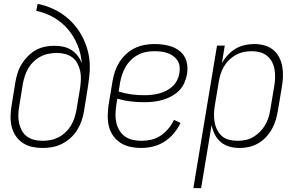

<svg xmlns="http://www.w3.org/2000/svg" viewBox="-20 -755 1540 990"><path d="M199 8Q171 8 144.5 2Q118 -4 96.5 -18.5Q75 -33 60.5 -55Q46 -77 40 -103Q34 -129 34.5 -156.5Q35 -184 40 -212L59 -330Q63 -354 70.5 -378Q78 -402 91.5 -424Q105 -446 123.5 -465Q142 -484 164.5 -496.5Q187 -509 211.5 -514Q236 -519 260 -519Q284 -519 307 -514Q330 -509 348.5 -497Q367 -485 380.5 -467.5Q394 -450 402 -428Q398 -478 379.5 -523Q361 -568 330.5 -604Q300 -640 258 -664.5Q216 -689 167 -699L174 -735Q210 -728 243 -714Q276 -700 304 -680.5Q332 -661 355.5 -635.5Q379 -610 396.5 -580Q414 -550 425.5 -516.5Q437 -483 441 -447Q445 -411 441.5 -373.5Q438 -336 432 -299L413 -181Q409 -156 400.5 -131.5Q392 -107 378 -84.5Q364 -62 343.5 -43.5Q323 -25 299 -13Q275 -1 249.5 3.5Q224 8 199 8ZM200 -29Q220 -29 241 -33Q262 -37 281.5 -47Q301 -57 317.5 -72.5Q334 -88 345.5 -107Q357 -126 363.5 -146Q370 -166 374 -187L393 -301Q396 -323 397 -345.5Q398 -368 393.5 -388.5Q389 -409 379.5 -427.5Q370 -446 353.5 -458.5Q337 -471 316 -476.5Q295 -482 273 -482Q253 -482 231.5 -478Q210 -474 190.5 -464Q171 -454 154.5 -438.5Q138 -423 126.5 -404Q115 -385 108.5 -364.5Q102 -344 98 -324L79 -206Q75 -184 74.5 -162Q74 -140 78.5 -119.5Q83 -99 93 -81Q103 -63 119.5 -51Q136 -39 157 -34Q178 -29 200 -29Z M707 8Q679 8 651.5 2Q624 -4 601.5 -18.5Q579 -33 563.5 -55Q548 -77 541.5 -103.5Q535 -130 535.5 -158.5Q536 -187 540 -215L560 -335Q564 -361 572.5 -386Q581 -411 595 -433.5Q609 -456 629 -475Q649 -494 673.5 -506Q698 -518 724 -523Q750 -528 775 -528Q798 -528 821 -525Q844 -522 865.5 -514.5Q887 -507 904.5 -493.5Q922 -480 932.5 -461Q943 -442 945.5 -418.5Q948 -395 944 -372Q940 -349 930 -326.5Q920 -304 902 -286.5Q884 -269 862 -257.5Q840 -246 817 -239.5Q794 -233 770.5 -230.5Q747 -228 725 -228Q689 -228 654 -232Q619 -236 585 -246L579 -209Q576 -187 575.5 -164Q575 -141 580.5 -119.5Q586 -98 597.5 -80Q609 -62 626.5 -50Q644 -38 666 -33.5Q688 -29 711 -29Q736 -29 761.5 -35Q787 -41 809 -56Q831 -71 848.5 -92Q866 -113 877 -137L911 -121Q897 -92 876 -67Q855 -42 827.5 -24.5Q800 -7 769 0.5Q738 8 707 8ZM725 -264Q743 -264 762 -266Q781 -268 800 -273Q819 -278 837 -287Q855 -296 869.5 -309.5Q884 -323 893 -341Q902 -359 905 -377Q908 -395 906 -412.5Q904 -430 895 -443.5Q886 -457 872.5 -466.5Q859 -476 843 -481.5Q827 -487 810 -489Q793 -491 775 -491Q754 -491 733 -487Q712 -483 692 -472.5Q672 -462 655.5 -446Q639 -430 628 -411Q617 -392 610 -371Q603 -350 599 -329L592 -283Q623 -273 656.5 -268.5Q690 -264 725 -264Z M977 215 1099 -520H1139L1124 -429Q1136 -451 1154.5 -471Q1173 -491 1195 -504Q1217 -517 1242 -522.5Q1267 -528 1291 -528Q1318 -528 1343.5 -521Q1369 -514 1388.5 -498Q1408 -482 1419.5 -459.5Q1431 -437 1435.5 -411.5Q1440 -386 1439 -359Q1438 -332 1433 -305L1413 -185Q1409 -161 1402 -137Q1395 -113 1382.5 -90.5Q1370 -68 1352 -48.5Q1334 -29 1311.5 -16Q1289 -3 1264.5 2.5Q1240 8 1216 8Q1188 8 1163 1Q1138 -6 1118.5 -22.5Q1099 -39 1087.5 -62Q1076 -85 1071 -110L1017 215ZM1204 -29Q1224 -29 1245 -33Q1266 -37 1285 -48Q1304 -59 1320 -75Q1336 -91 1347 -110Q1358 -129 1364.5 -149.5Q1371 -170 1374 -191L1394 -311Q1398 -332 1398.5 -354Q1399 -376 1395.5 -397Q1392 -418 1382.5 -436Q1373 -454 1357 -467Q1341 -480 1320.5 -485.5Q1300 -491 1278 -491Q1258 -491 1237.5 -487Q1217 -483 1197.5 -472.5Q1178 -462 1162 -446.5Q1146 -431 1135 -412.5Q1124 -394 1117.5 -373.5Q1111 -353 1108 -333L1088 -213Q1084 -191 1083.5 -169Q1083 -147 1086.5 -126Q1090 -105 1099.5 -86Q1109 -67 1124 -53.5Q1139 -40 1160.5 -34.5Q1182 -29 1204 -29Z"/></svg>

Font: Iosevka Extralight
Style: Italic
Weight: 200
Italic angle: -9°
Monospace: yes
Designer: Belleve Invis
Foundry: Belleve Invis
Version: Version 32.5.0; ttfautohint (v1.8.4)